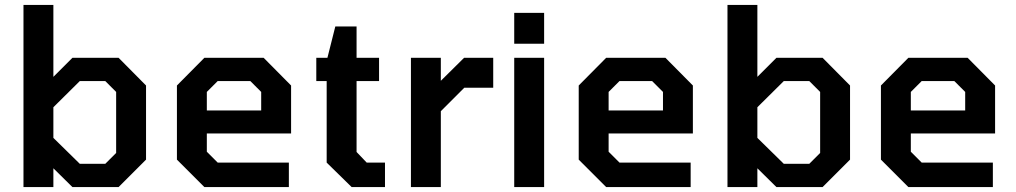

<svg xmlns="http://www.w3.org/2000/svg" viewBox="-20 -757 4112 777"><path d="M75 0V-737H196V-446L273 -523H460L571 -411V-111L460 0H273L196 -76V0ZM303 -94H406L450 -138V-385L406 -429H303L196 -323V-199Z M807 0 696 -111V-411L807 -523H1047L1158 -411V-217H817V-143L861 -99H1149V0ZM817 -310H1037V-385L993 -429H861L817 -385Z M1403 0 1302 -99V-429H1260V-523H1305L1337 -650H1423V-523H1514V-429H1423V-142L1464 -99H1538V0Z M1643 0V-523H1764V-430L1858 -523H1976V-402H1859L1764 -307V0Z M2061 -580V-705H2182V-580ZM2061 0V-523H2182V0Z M2433 0 2322 -111V-411L2433 -523H2673L2784 -411V-217H2443V-143L2487 -99H2775V0ZM2443 -310H2663V-385L2619 -429H2487L2443 -385Z M2924 0V-737H3045V-446L3122 -523H3309L3420 -411V-111L3309 0H3122L3045 -76V0ZM3152 -94H3255L3299 -138V-385L3255 -429H3152L3045 -323V-199Z M3656 0 3545 -111V-411L3656 -523H3896L4007 -411V-217H3666V-143L3710 -99H3998V0ZM3666 -310H3886V-385L3842 -429H3710L3666 -385Z"/></svg>

Font: Tomorrow Medium
Style: Regular
Weight: 500
Designer: Tony de Marco, Monica Rizzolli
Foundry: Just in Type
Version: Version 2.002